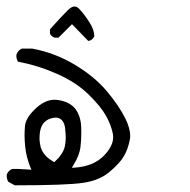

<svg xmlns="http://www.w3.org/2000/svg" viewBox="-57 -403 577 583"><path d="M338.4 10.3Q338.4 -13.2 323.7 -43Q304.2 -82.5 266.6 -127Q229 -171.4 169.2 -207Q109.4 -242.7 41 -255.4H9.3Q-2 -250.5 -6.8 -238.3Q-7.3 -235.8 -7.3 -233.4Q-7.3 -223.6 -2.4 -215.8Q59.1 -204.1 116.2 -178.7Q173.8 -153.3 211.4 -116.7Q249 -80.1 265.1 -51Q281.2 -22 286.1 5.4Q286.6 9.8 286.6 14.2Q286.6 39.6 259.8 68.4Q228 102.1 169.9 106L161.1 106.4L165.5 99.1Q184.6 68.8 187.5 42Q189.9 21.5 189.9 -2Q189.9 -9.3 189.5 -17.6Q188.5 -48.3 172.9 -70.8Q157.2 -92.8 121.1 -99.1Q114.7 -100.1 108.9 -100.1Q77.6 -100.1 47.4 -69.8Q20 -43 18.6 -17.6Q17.6 -5.9 17.6 9Q17.6 23.9 19.5 42.5Q22.5 73.2 35.6 106L38.6 112.3L-3.4 109.9H-20Q-31.2 114.7 -36.1 126Q-36.6 128.9 -36.6 130.9Q-36.6 141.1 -31.7 148.9L-12.2 159.7Q147.9 159.7 197.3 151.9Q245.6 144.5 275.9 118.7Q306.6 92.8 318.8 72Q331.1 51.3 336.9 22.9Q338.4 16.6 338.4 10.3ZM64.5 34.2Q63 24.4 63 17.1Q63 -17.6 78.1 -32.2Q88.4 -42.5 106.4 -45.4Q109.4 -45.9 112.3 -45.9Q123 -45.9 130.4 -38.6Q138.7 -30.3 140.6 -14.2Q142.6 2 142.6 16.1Q142.6 30.3 139.6 42.5Q134.3 64.9 109.9 87.4L107.4 89.4Q92.3 80.6 83.5 71.8Q67.4 55.7 64.5 34.2ZM94.7 -300.8Q98.6 -292.5 108.9 -288.6H120.6L161.6 -329.6L210.9 -278.8L216.3 -279.8Q225.6 -283.7 229.5 -293Q229 -312.5 215.3 -334Q201.2 -356.9 183.6 -376Q176.8 -383.3 169.4 -383.3Q160.6 -383.3 149.4 -372.6Q127 -350.1 94.7 -314Z"/></svg>

Font: Bakudai
Style: Light
Weight: 300
Version: Version 1.48